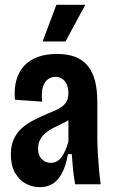

<svg xmlns="http://www.w3.org/2000/svg" viewBox="-20 -765 474 797"><path d="M146 12Q115 12 87.5 -2.5Q60 -17 42.5 -47.5Q25 -78 25 -124Q25 -161 37.5 -188Q50 -215 71 -233.5Q92 -252 119.5 -266Q147 -280 177 -293Q203 -303 222.5 -313Q242 -323 253 -338.5Q264 -354 264 -379Q264 -396 258.5 -411Q253 -426 241 -436Q229 -446 210 -446Q193 -446 179 -436Q165 -426 158 -403.5Q151 -381 155 -343L42 -351Q38 -397 48 -432.5Q58 -468 81 -492.5Q104 -517 138 -529Q172 -541 217 -541Q263 -541 294.5 -528Q326 -515 346 -489.5Q366 -464 375 -427Q384 -390 384 -341V-192Q384 -165 386 -130.5Q388 -96 391 -61.5Q394 -27 398 0H292Q286 -33 283 -63Q280 -93 278 -125H262Q254 -79 238.5 -48.5Q223 -18 200 -3Q177 12 146 12ZM191 -89Q205 -89 216.5 -95.5Q228 -102 236.5 -114Q245 -126 252 -142.5Q259 -159 264 -178V-293L296 -294Q286 -280 270.5 -270Q255 -260 237 -251.5Q219 -243 201.5 -234Q184 -225 170 -213.5Q156 -202 147 -186Q138 -170 138 -148Q138 -120 153.5 -104.5Q169 -89 191 -89ZM252 -593H157L214 -745H334Z"/></svg>

Font: Bricolage Grotesque Condensed SemiBold
Style: Regular
Weight: 600
Width: 3
Designer: Mathieu Triay
Foundry: Atelier Triay
Version: Version 1.000;gftools[0.9.30]